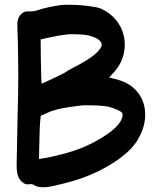

<svg xmlns="http://www.w3.org/2000/svg" viewBox="-20 -833 683 808"><path d="M439 -507 463 -501Q516 -488 545 -460Q591 -417 591 -350Q591 -293 554 -236Q525 -193 462.5 -151.5Q400 -110 321 -82Q296 -73 247 -60.5Q198 -48 179 -46Q173 -45 161 -45Q136 -45 124 -54Q117 -59 104 -58Q103 -58 101 -57.5Q99 -57 98 -57Q75 -57 59 -85Q50 -102 50 -138Q50 -157 54 -341Q57 -443 57 -526Q57 -542 56.5 -569.5Q56 -597 56 -608Q56 -633 55 -661Q54 -689 53.5 -707Q53 -725 53 -731Q53 -764 77 -780Q85 -786 103 -785H111Q124 -785 139 -790Q179 -804 239 -812Q249 -813 270 -813Q328 -813 387 -802Q401 -800 423 -787Q445 -774 460 -758Q505 -710 505 -645Q505 -578 457 -526ZM144 -164 158 -166Q192 -171 243 -184.5Q294 -198 325 -211Q404 -244 457 -288Q496 -322 496 -351Q496 -354 495 -356Q493 -362 474.5 -370.5Q456 -379 436 -384Q406 -390 343 -390Q326 -390 321 -389Q319 -389 312 -388Q305 -387 294.5 -385.5Q284 -384 276 -383Q213 -375 174 -356Q160 -348 154 -348Q148 -348 146 -250ZM152 -575Q154 -481 155 -481Q157 -481 200.5 -501.5Q244 -522 252 -527Q270 -539 290 -549Q384 -597 404 -632Q411 -644 406 -653Q396 -673 352 -684Q329 -689 278 -689Q274 -689 268.5 -688.5Q263 -688 261 -688Q227 -684 181 -674L151 -667Z"/></svg>

Font: Chanighter Handwriting Cyr
Style: Regular
Weight: 400
Designer: Sin Chanighter
Version: Version 001.001